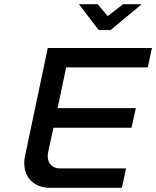

<svg xmlns="http://www.w3.org/2000/svg" viewBox="-20 -900 748 920"><path d="M209 -670 100 -153C82 -67 130 0 220 0H564L584 -93H268C225 -93 201 -126 211 -172L236 -288H610L631 -382H256L297 -577H688L708 -670ZM358 -880 453 -756H510L659 -880H570L496 -823L448 -880Z"/></svg>

Font: LT Wave Text Medium Italic
Style: Regular
Weight: 500
Designer: Daniel Lyons
Version: Version 2.5 (Glyphs App)